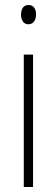

<svg xmlns="http://www.w3.org/2000/svg" viewBox="-20 -840 224 767"><path d="M94 -820C72 -820 64 -802 64 -781C64 -760 74 -743 93 -743C112 -743 124 -758 124 -782C124 -802 116 -820 94 -820ZM112 -622H75V-93H112Z"/></svg>

Font: Noto Sans Kannada UI ExtraCondensed ExtraLight
Style: Regular
Weight: 200
Width: 2
Designer: Jelle Bosma - Monotype Design Team
Foundry: Monotype Imaging Inc.
Version: Version 2.005